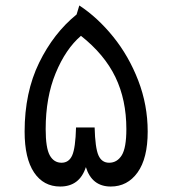

<svg xmlns="http://www.w3.org/2000/svg" viewBox="-20 -668 630 702"><path d="M520 -187Q520 -89 483 -37.5Q446 14 385 14Q316 14 294 -57Q271 14 200 14Q139 14 104.5 -37.5Q70 -89 70 -187Q70 -330 123 -438.5Q176 -547 260 -615L270 -648Q337 -604 394 -533.5Q451 -463 485.5 -373.5Q520 -284 520 -187ZM442 -196Q442 -303 402 -386Q362 -469 276 -537Q220 -489 183.5 -400.5Q147 -312 147 -196Q147 -127 162 -100Q177 -73 205 -73Q232 -73 244 -100Q256 -127 258 -202H326Q328 -127 340 -100Q352 -73 379 -73Q408 -73 425 -100Q442 -127 442 -196Z"/></svg>

Font: Fira GO
Style: Regular
Weight: 400
Designer: Carrois Corporate
Foundry: Carrois Corporate GbR
Version: Version 0.300